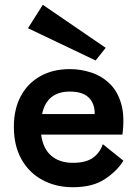

<svg xmlns="http://www.w3.org/2000/svg" viewBox="-20 -773 565 803"><path d="M496 -101Q471 -59 419.5 -24.5Q368 10 285 10Q214 10 158 -20Q102 -50 70 -106.5Q38 -163 38 -243Q38 -316 66.5 -370Q95 -424 148 -454Q201 -484 272 -484Q318 -484 362 -469.5Q406 -455 439 -423Q472 -391 487 -338.5Q502 -286 492 -210H152Q160 -151 194.5 -121.5Q229 -92 285 -92Q339 -92 368.5 -113Q398 -134 410 -170ZM272 -390Q176 -390 156 -296H376Q377 -339 351.5 -364.5Q326 -390 272 -390ZM380 -520 97 -655 159 -753 422 -573Z"/></svg>

Font: Lil Grotesk Bold
Style: Regular
Weight: 700
Designer: Bastien Sozeau
Foundry: NBR — Bastien Sozeau
Version: Version 4.002; ttfautohint (v1.8.4.7-5d5b)